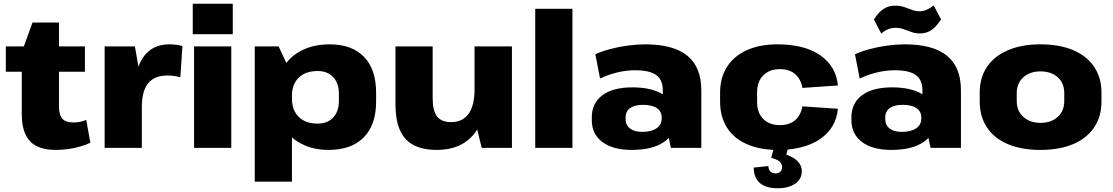

<svg xmlns="http://www.w3.org/2000/svg" viewBox="-20 -787 5926 1022"><path d="M277 11Q183 11 139.5 -35.5Q96 -82 96 -179V-405H11V-540H107L153 -667H294V-540H432V-405H294V-221Q294 -175 312 -155Q330 -135 371 -135Q387 -135 404.5 -138Q422 -141 439 -149L461 -27Q437 -16 406.5 -7Q376 2 342.5 6.5Q309 11 277 11Z M537 -540H698L717 -432Q726 -458 740 -479Q788 -551 881 -551Q898 -551 915.5 -549Q933 -547 951 -542L940 -376Q906 -385 870 -385Q802 -385 768.5 -343.5Q735 -302 735 -217V0H537Z M1211 -540V0H1013V-540ZM1219 -767V-605H1006V-767Z M1729 11Q1646 11 1584 -22Q1556 -36 1534 -56V180H1336V-540H1463L1504 -452Q1536 -494 1587 -519Q1650 -551 1735 -551Q1853 -551 1917.5 -484.5Q1982 -418 1982 -294V-246Q1982 -122 1916 -55.5Q1850 11 1729 11ZM1671 -129Q1723 -129 1753.5 -161.5Q1784 -194 1784 -250V-287Q1784 -344 1753.5 -376.5Q1723 -409 1671 -409Q1607 -409 1570.5 -374Q1534 -339 1534 -277V-262Q1534 -200 1570.5 -164.5Q1607 -129 1671 -129Z M2283 -264Q2283 -197 2306.5 -167Q2330 -137 2381 -137Q2443 -137 2474.5 -181.5Q2506 -226 2506 -311V-540H2705V0H2544L2520 -98Q2513 -86 2505 -76Q2436 11 2306 11Q2192 11 2138.5 -47.5Q2085 -106 2085 -233V-540H2283Z M3027 -740V0H2829V-740Z M3342 11Q3243 11 3186.5 -31Q3130 -73 3130 -148V-162Q3130 -238 3186.5 -280Q3243 -322 3346 -322Q3448 -322 3508 -285V-307Q3508 -362 3473 -387.5Q3438 -413 3361 -413Q3314 -413 3266 -401.5Q3218 -390 3174 -369L3149 -498Q3183 -514 3228.5 -526Q3274 -538 3322.5 -544.5Q3371 -551 3414 -551Q3564 -551 3638.5 -490.5Q3713 -430 3713 -307V0H3551L3540 -53Q3529 -41 3514 -31Q3453 11 3342 11ZM3399 -85Q3447 -85 3474.5 -104Q3502 -123 3502 -155V-163Q3502 -194 3476 -211.5Q3450 -229 3402 -229Q3359 -229 3334.5 -212Q3310 -195 3310 -161V-153Q3310 -121 3333.5 -103Q3357 -85 3399 -85Z M4119 215Q4057 215 4024.5 187Q3992 159 3992 105L4070 97Q4070 115 4080.5 125.5Q4091 136 4108 136Q4124 136 4133.5 127Q4143 118 4143 102Q4143 85 4129.5 73Q4116 61 4085 53L4096 11Q4016 7 3955 -20Q3886 -50 3849.5 -108Q3813 -166 3813 -246V-294Q3813 -374 3850 -431.5Q3887 -489 3955.5 -520Q4024 -551 4118 -551Q4263 -551 4347 -492Q4431 -433 4440 -332L4251 -319Q4243 -366 4212.5 -392.5Q4182 -419 4131 -419Q4076 -419 4043 -386Q4010 -353 4010 -297V-243Q4010 -187 4042.5 -154Q4075 -121 4131 -121Q4182 -121 4212.5 -147.5Q4243 -174 4251 -221L4440 -208Q4431 -107 4347 -48Q4279 -1 4173 9L4165 36Q4206 50 4227 72.5Q4248 95 4248 124Q4248 166 4213 190.5Q4178 215 4119 215Z M4724 11Q4625 11 4568.5 -31Q4512 -73 4512 -148V-162Q4512 -238 4568.5 -280Q4625 -322 4728 -322Q4830 -322 4890 -285V-307Q4890 -362 4855 -387.5Q4820 -413 4743 -413Q4696 -413 4648 -401.5Q4600 -390 4556 -369L4531 -498Q4565 -514 4610.5 -526Q4656 -538 4704.5 -544.5Q4753 -551 4796 -551Q4946 -551 5020.5 -490.5Q5095 -430 5095 -307V0H4933L4922 -53Q4911 -41 4896 -31Q4835 11 4724 11ZM4781 -85Q4829 -85 4856.5 -104Q4884 -123 4884 -155V-163Q4884 -194 4858 -211.5Q4832 -229 4784 -229Q4741 -229 4716.5 -212Q4692 -195 4692 -161V-153Q4692 -121 4715.5 -103Q4739 -85 4781 -85ZM4632 -683Q4654 -720 4681.5 -738.5Q4709 -757 4744 -757Q4770 -757 4791.5 -750Q4813 -743 4833 -735Q4853 -727 4875 -727Q4894 -727 4912.5 -735Q4931 -743 4950 -758L4989 -684Q4967 -648 4940 -628.5Q4913 -609 4877 -609Q4851 -609 4830 -617Q4809 -625 4789 -632Q4769 -639 4746 -639Q4726 -639 4707.5 -631.5Q4689 -624 4671 -608Z M5518 11Q5418 11 5345.5 -19.5Q5273 -50 5234 -108Q5195 -166 5195 -246V-294Q5195 -374 5234 -431.5Q5273 -489 5346 -520Q5419 -551 5518 -551Q5619 -551 5691.5 -520.5Q5764 -490 5803.5 -432Q5843 -374 5843 -294V-246Q5843 -166 5803.5 -108Q5764 -50 5691.5 -19.5Q5619 11 5518 11ZM5518 -133Q5576 -133 5610.5 -165Q5645 -197 5645 -249V-291Q5645 -344 5610.5 -375.5Q5576 -407 5518 -407Q5462 -407 5427 -375.5Q5392 -344 5392 -291V-249Q5392 -197 5427 -165Q5462 -133 5518 -133Z"/></svg>

Font: Pathway Extreme 8pt Thin 12pt ExtraBold
Style: Regular
Weight: 800
Version: Version 1.001;gftools[0.9.26]